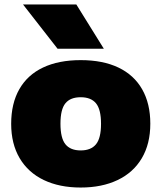

<svg xmlns="http://www.w3.org/2000/svg" viewBox="-20 -828 722 859"><path d="M30 -274Q30 -365 66.5 -429Q103 -493 172.8 -526Q242.5 -559 341 -559Q440 -559 509.8 -525.8Q579.5 -492.5 616 -428.5Q652.5 -364.5 652.5 -274.5Q652.5 -184.5 614.5 -120.2Q576.5 -56 506.2 -22.5Q436 11 341 11Q246 11 176 -22.5Q106 -56 68 -120.2Q30 -184.5 30 -274ZM432 -274Q432 -338.5 409.5 -365.8Q387 -393 341 -393Q295 -393 272.8 -366Q250.5 -339 250.5 -274.5Q250.5 -210 272.8 -182.5Q295 -155 341 -155Q387 -155 409.5 -182.5Q432 -210 432 -274ZM237.5 -610 83 -808H321.5L444.5 -610Z"/></svg>

Font: Encode Sans Semi Expanded Black
Style: Regular
Weight: 900
Width: 6
Designer: Multiple Designers
Foundry: Impallari Type
Version: Version 2.000